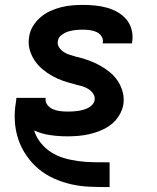

<svg xmlns="http://www.w3.org/2000/svg" viewBox="-20 -548 640 783"><path d="M426 215Q386 215 347 213.5Q308 212 270.5 203.5Q233 195 199 179.5Q165 164 137 140.5Q109 117 88 86.5Q67 56 55 21Q43 -14 40.5 -53Q38 -92 45 -132L47 -149H166V-148Q164 -132 173.5 -120Q183 -108 196 -102.5Q209 -97 224.5 -95Q240 -93 255 -93Q266 -93 276 -93.5Q286 -94 297 -95.5Q308 -97 318.5 -100Q329 -103 338.5 -107.5Q348 -112 356 -120.5Q364 -129 366 -140Q368 -154 360 -166Q352 -178 340.5 -185Q329 -192 316 -196Q303 -200 288 -203L287 -204Q262 -210 238.5 -218Q215 -226 193.5 -238Q172 -250 153 -266Q134 -282 120.5 -302.5Q107 -323 100.5 -347.5Q94 -372 99 -399Q102 -421 114.5 -441.5Q127 -462 145 -477.5Q163 -493 185 -503Q207 -513 229 -518.5Q251 -524 273.5 -526Q296 -528 318 -528Q343 -528 368 -525.5Q393 -523 416.5 -516.5Q440 -510 460.5 -498Q481 -486 496 -468Q511 -450 517 -426Q523 -402 519 -377L518 -371H399V-373Q402 -387 394.5 -399Q387 -411 374.5 -417Q362 -423 347 -425Q332 -427 318 -427Q303 -427 288.5 -425.5Q274 -424 260 -420Q246 -416 232 -406Q218 -396 216 -381Q213 -367 221 -355Q229 -343 240.5 -335.5Q252 -328 266 -324Q280 -320 293 -316H295Q319 -310 342.5 -301.5Q366 -293 387.5 -281Q409 -269 428 -253.5Q447 -238 460.5 -217.5Q474 -197 480.5 -172.5Q487 -148 483 -121Q479 -99 466 -77.5Q453 -56 434 -41Q415 -26 392.5 -16.5Q370 -7 347 -1.5Q324 4 301 6Q278 8 255 8Q219 8 184.5 3Q150 -2 119 -16Q128 12 146 34.5Q164 57 188 72.5Q212 88 240.5 96.5Q269 105 299.5 109Q330 113 360.5 113.5Q391 114 422 114H427V215Z"/></svg>

Font: Iosevka Aile
Style: Bold Italic
Weight: 700
Italic angle: -9°
Designer: Belleve Invis
Foundry: Belleve Invis
Version: Version 28.0.1; ttfautohint (v1.8.4)